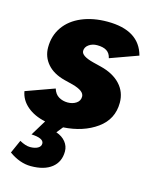

<svg xmlns="http://www.w3.org/2000/svg" viewBox="-111 -587 709 884"><g transform="rotate(15 243.5 -145.0)"><path d="M17 185 45 122Q74 138 95 138Q118 138 132 130Q146 122 146 108Q146 95 130.5 88Q115 81 87 80L132 6Q79 -5 45 -34Q11 -63 4 -104L140 -153Q148 -127 167 -116Q186 -105 209 -105Q233 -105 250 -116.5Q267 -128 267 -148Q267 -162 253 -172.5Q239 -183 210 -191L170 -201Q115 -215 86 -248.5Q57 -282 57 -327Q57 -383 86.5 -425Q116 -467 169.5 -489.5Q223 -512 291 -512Q443 -512 473 -399L340 -351Q335 -374 318.5 -384.5Q302 -395 273 -395Q250 -395 233.5 -383Q217 -371 217 -353Q217 -329 275 -314L315 -304Q375 -289 408.5 -253Q442 -217 442 -166Q442 -87 378 -41Q314 5 219 11L195 41Q224 51 240 71Q256 91 256 116Q256 166 220.5 194Q185 222 121 222Q69 222 17 185Z"/></g></svg>

Font: Oak Sans ExtraBold
Style: Italic
Weight: 800
Italic angle: -9.49998°
Foundry: Erik Kennedy, Walven
Version: Version 1.000